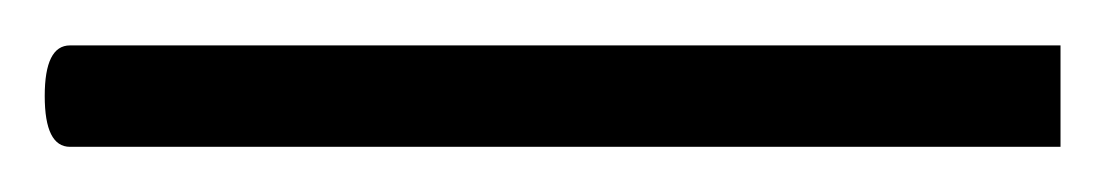

<svg xmlns="http://www.w3.org/2000/svg" viewBox="-31 -65 490 85"><path d="M0 -44.9H438.5V0H0Q-11.2 0 -11.2 -22.5Q-11.2 -44.9 0 -44.9Z"/></svg>

Font: Estedad-FD ExtraLight
Style: Regular
Weight: 200
Designer: Amin Abedi
Version: Version 7.3